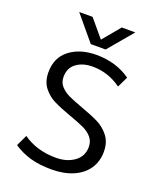

<svg xmlns="http://www.w3.org/2000/svg" viewBox="-163 -990 917 1106"><g transform="rotate(20 295.5 -437.5)"><path d="M54 0ZM54 -48 86 -116Q170 -56 288 -56Q356 -56 401 -89Q446 -122 446 -179Q446 -214 425 -238Q404 -262 372.5 -276.5Q341 -291 285 -311Q218 -335 177.5 -355Q137 -375 108.5 -411.5Q80 -448 80 -505Q80 -595 144 -644Q208 -693 308 -693Q428 -693 517 -630L485 -564Q405 -622 310 -622Q249 -622 210 -593Q171 -564 171 -509Q171 -475 192 -452Q213 -429 244 -414.5Q275 -400 330 -380Q397 -356 438 -335.5Q479 -315 508 -277.5Q537 -240 537 -183Q537 -122 506 -77Q475 -32 418.5 -8Q362 16 288 16Q213 16 157 0Q101 -16 54 -48ZM472 -891 345 -740H254L128 -891H210L300 -784L389 -891Z"/></g></svg>

Font: Martel Sans
Style: Regular
Weight: 400
Designer: Dan Reynolds and Mathieu Réguer
Foundry: Dan Reynolds and Mathieu Réguer
Version: Version 1.002; ttfautohint (v1.1) -l 5 -r 5 -G 72 -x 0 -D la